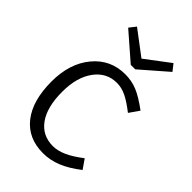

<svg xmlns="http://www.w3.org/2000/svg" viewBox="-270 -1030 1153 1153"><g transform="rotate(45 307.0 -453.5)"><path d="M324 15Q197 15 126.5 -74.5Q56 -164 56 -326Q56 -479 135 -574.5Q214 -670 339 -670Q394 -670 441.5 -650.5Q489 -631 558 -580L514 -517Q459 -560 419.5 -579Q380 -598 340 -598Q253 -598 199 -524.5Q145 -451 145 -328Q145 -198 195.5 -127.5Q246 -57 336 -57Q376 -57 421 -77Q466 -97 523 -141L564 -82Q498 -31 441 -8Q384 15 324 15ZM496 -922 529 -880 360 -733H322L153 -880L186 -922L341 -805Z"/></g></svg>

Font: Intel One Mono
Style: Regular
Weight: 400
Monospace: yes
Designer: Fred Shallcrass
Foundry: Frere-Jones Type LLC
Version: Version 1.400;hotconv 1.1.0;makeotfexe 2.6.0;FJTRelease1.4